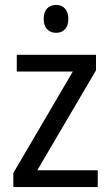

<svg xmlns="http://www.w3.org/2000/svg" viewBox="-20 -758 449 778"><path d="M208 -738C178 -738 157 -720 157 -681C157 -644 178 -625 208 -625C236 -625 257 -644 257 -681C257 -719 236 -738 208 -738ZM376 0V-68H131L369 -473V-536H48V-468H275L34 -57V0Z"/></svg>

Font: Noto Sans Gurmukhi UI SemiCondensed
Style: Regular
Weight: 400
Width: 4
Designer: Jelle Bosma - Monotype Design Team
Foundry: Monotype Imaging Inc.
Version: Version 2.004